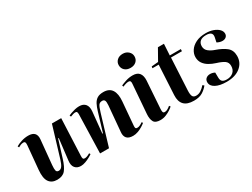

<svg xmlns="http://www.w3.org/2000/svg" viewBox="-58 -1375 2612 1989"><g transform="rotate(-30 1248.0 -381.0)"><path d="M14 -490Q40 -506 80.5 -519Q121 -532 163 -532Q264 -532 255 -435L227 -144Q223 -99 228 -78.5Q233 -58 258 -58Q281 -58 297.5 -80Q314 -102 329 -151L440 -518H551L532 -76Q531 -55 535.5 -45Q540 -35 556 -35Q581 -35 619 -58L628 -44Q615 -34 590.5 -20.5Q566 -7 537 3.5Q508 14 482 14Q437 14 413 -15Q389 -44 396 -99L426 -352L419 -353L354 -144Q329 -63 296.5 -24Q264 15 198 15Q134 15 103 -29Q72 -73 81 -170L107 -451Q109 -473 104.5 -484Q100 -495 84 -495Q67 -495 51 -488.5Q35 -482 22 -474Z M1261 -52Q1246 -39 1221 -23.5Q1196 -8 1166 3Q1136 14 1107 14Q1054 14 1031.5 -12Q1009 -38 1014 -84L1041 -390Q1044 -429 1036.5 -445Q1029 -461 1007 -461Q978 -461 964.5 -441.5Q951 -422 934 -366L824 0H717L730 -461Q730 -477 726 -487Q722 -497 706 -497Q695 -497 680 -492.5Q665 -488 647 -481L640 -498Q650 -503 671.5 -511Q693 -519 720 -525.5Q747 -532 772 -532Q822 -532 846 -502.5Q870 -473 865 -419L840 -166L847 -165L914 -387Q928 -434 945 -467Q962 -500 989.5 -517Q1017 -534 1063 -534Q1133 -534 1163.5 -486.5Q1194 -439 1186 -350L1163 -78Q1161 -57 1164.5 -47Q1168 -37 1186 -37Q1203 -37 1220.5 -46Q1238 -55 1251 -65Z M1341 -694Q1341 -729 1366.5 -753Q1392 -777 1435 -777Q1475 -777 1502 -752.5Q1529 -728 1529 -693Q1529 -655 1503 -632Q1477 -609 1436 -609Q1392 -609 1366.5 -633Q1341 -657 1341 -694ZM1368 -458Q1370 -478 1364.5 -487.5Q1359 -497 1343 -497Q1316 -497 1273 -478L1267 -495Q1290 -506 1329.5 -519Q1369 -532 1412 -532Q1467 -532 1491 -501Q1515 -470 1512 -414L1490 -86Q1488 -59 1492.5 -47.5Q1497 -36 1514 -36Q1530 -36 1548 -46Q1566 -56 1582 -70L1593 -56Q1582 -45 1557.5 -28.5Q1533 -12 1501 1Q1469 14 1434 14Q1373 14 1355 -19.5Q1337 -53 1341 -110Z M1631 -513 1711 -520 1786 -653H1858L1850 -518H1982L1981 -493H1850L1830 -108Q1828 -62 1838.5 -41Q1849 -20 1880 -20Q1910 -20 1935.5 -36Q1961 -52 1989 -83L2005 -69Q1978 -35 1939 -10.5Q1900 14 1834 14Q1754 14 1717 -25Q1680 -64 1684 -139L1703 -493H1628Z M2240 -7Q2287 -7 2317 -33.5Q2347 -60 2347 -108Q2347 -149 2316.5 -170Q2286 -191 2227 -209Q2185 -222 2149.5 -243Q2114 -264 2092.5 -295Q2071 -326 2071 -369Q2071 -409 2095.5 -446.5Q2120 -484 2168.5 -508Q2217 -532 2287 -532Q2335 -532 2374 -518Q2413 -504 2436.5 -480.5Q2460 -457 2460 -428Q2460 -404 2443 -389.5Q2426 -375 2399 -375Q2382 -375 2365 -380.5Q2348 -386 2336 -393L2348 -450Q2360 -513 2280 -513Q2231 -513 2207.5 -492Q2184 -471 2184 -434Q2184 -395 2213.5 -371Q2243 -347 2285 -333Q2363 -306 2407.5 -270Q2452 -234 2452 -166Q2452 -86 2391 -36Q2330 14 2226 14Q2144 14 2095.5 -12Q2047 -38 2047 -83Q2047 -111 2066 -127Q2085 -143 2114 -143Q2142 -143 2169 -129L2170 -65Q2171 -34 2187.5 -20.5Q2204 -7 2240 -7Z"/></g></svg>

Font: Literata 72pt
Style: Bold Italic
Weight: 700
Italic angle: -2°
Designer: Latin by Veronika Burian and Jose Scaglione. Greek by Irene Vlachou. Cyrillic by Vera Evstafieva
Foundry: TypeTogether
Version: Version 3.002